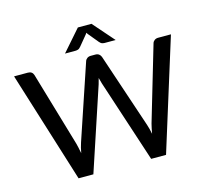

<svg xmlns="http://www.w3.org/2000/svg" viewBox="-125 -1054 1289 1197"><g transform="rotate(-15 520.0 -455.0)"><path d="M802 0H706L531 -533.5Q526 -549.5 520.5 -571.5Q515.5 -550.5 510 -533.5L333 0H237.5L13.5 -718H102.5Q130.5 -718 138.5 -693L280 -211.5Q285.5 -192 294 -147Q300.5 -183.5 310 -211.5L472 -693Q475 -703.5 484.8 -710.8Q494.5 -718 508 -718H538.5Q552.5 -718 561.5 -711Q570.5 -704 574.5 -693L736 -211.5Q745 -185 752 -149.5Q758 -184 765 -211.5L907 -693Q910 -703.5 919.8 -710.8Q929.5 -718 943 -718H1026ZM684 -773H613Q606.5 -773 597.5 -775.5Q588.5 -778 579.5 -789L525 -855L519 -864L513 -855L458.5 -789Q449.5 -778 440.5 -775.5Q431.5 -773 425 -773H357L476.5 -909.5H564.5Z"/></g></svg>

Font: Verano Sans Medium
Style: Regular
Weight: 500
Designer: Lukasz Dziedzic with Adam Twardoch and Botio Nikoltchev
Foundry: tyPoland Lukasz Dziedzic
Version: Version 3.001;December 28, 2019;FontCreator 12.0.0.2547 64-b